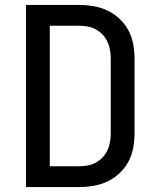

<svg xmlns="http://www.w3.org/2000/svg" viewBox="-20 -755 640 775"><path d="M85 0V-735H299Q328 -735 357.5 -730Q387 -725 413.5 -712.5Q440 -700 462 -679.5Q484 -659 498 -633Q512 -607 517.5 -577.5Q523 -548 523 -519V-216Q523 -187 517.5 -157.5Q512 -128 498 -102Q484 -76 462 -55.5Q440 -35 413.5 -22.5Q387 -10 357.5 -5Q328 0 299 0ZM181 -84H299Q316 -84 333.5 -87Q351 -90 366.5 -98.5Q382 -107 394 -119.5Q406 -132 413.5 -148Q421 -164 424 -181.5Q427 -199 427 -216V-519Q427 -536 424 -553.5Q421 -571 413.5 -587Q406 -603 394 -615.5Q382 -628 366.5 -636.5Q351 -645 333.5 -648Q316 -651 299 -651H181Z"/></svg>

Font: Iosevka Custom Medium Extended
Style: Regular
Weight: 500
Width: 7
Monospace: yes
Designer: Belleve Invis
Foundry: Belleve Invis
Version: Version 11.2.4; ttfautohint (v1.8.4)